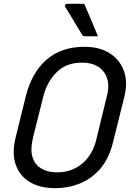

<svg xmlns="http://www.w3.org/2000/svg" viewBox="-20 -965 690 1005"><path d="M422 -720Q501 -720 554.5 -686Q608 -652 629 -592.5Q650 -533 630 -455L571 -218Q550 -134 504.5 -81.5Q459 -29 398 -4.5Q337 20 270 20Q188 20 134.5 -13Q81 -46 61.5 -105.5Q42 -165 61 -242L115 -461Q146 -585 223.5 -652.5Q301 -720 422 -720ZM154 -250Q140 -192 146.5 -157Q153 -122 175 -99Q192 -83 217 -73Q242 -63 279 -63Q356 -63 410.5 -109Q465 -155 484 -234L538 -456Q552 -508 544 -543Q536 -578 513 -600Q497 -617 471.5 -627Q446 -637 408 -637Q326 -637 276 -586.5Q226 -536 207 -461ZM421 -945Q441 -899 457.5 -859.5Q474 -820 493 -775H425Q414 -775 410 -783Q388 -819 375 -840.5Q362 -862 350.5 -881.5Q339 -901 321 -930Q318 -935 321.5 -940Q325 -945 332 -945Z"/></svg>

Font: Recursive Sn Lnr St
Style: Italic
Weight: 400
Italic angle: -15°
Version: Version 1.079;hotconv 1.0.112;makeotfexe 2.5.65598; ttfautoh